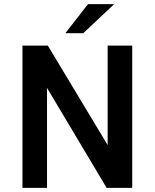

<svg xmlns="http://www.w3.org/2000/svg" viewBox="-20 -911 750 931"><path d="M533.7 -891.1 383.8 -750H296.9L406.7 -891.1ZM502 -689.9H621.1V0H497.1L208 -484.9V0H88.9V-689.9H211.9L502 -207.5Z"/></svg>

Font: HK Grotesk Legacy
Style: Bold
Weight: 700
Designer: Alfredo Marco Pradil
Foundry: Hanken Design Co.
Version: Version 2.022;PS 002.022;hotconv 1.0.88;makeotf.lib2.5.64775